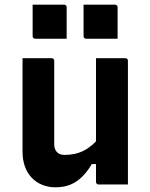

<svg xmlns="http://www.w3.org/2000/svg" viewBox="-20 -786 640 818"><path d="M200 -538Q204 -538 206 -536.5Q208 -535 209.5 -533Q211 -531 211 -527Q211 -483 211 -436.5Q211 -390 211 -344Q211 -298 211 -254.5Q211 -211 211 -172Q211 -150 222.5 -138Q234 -126 255 -126Q278 -126 298.5 -130.5Q319 -135 337.5 -144.5Q356 -154 373.5 -169Q391 -184 406 -205V-87H371Q353 -56 331 -34Q309 -12 281.5 0Q254 12 216 12Q186 12 160 1.5Q134 -9 115 -29Q96 -49 86 -77Q76 -105 76 -139Q76 -184 76 -229Q76 -274 76 -319Q76 -364 76 -409Q76 -441 76 -473.5Q76 -506 76 -538Q107 -538 138.5 -538Q170 -538 200 -538ZM514 -538Q518 -538 520 -536.5Q522 -535 523.5 -533Q525 -531 525 -527Q525 -455 525 -384Q525 -313 525 -241.5Q525 -170 525 -98Q525 -79 525 -62Q525 -45 525 -29Q525 -13 525 0Q503 0 481.5 0Q460 0 439.5 0Q419 0 400 0Q397 0 394.5 -1.5Q392 -3 390.5 -5Q389 -7 389 -11Q389 -99 389 -187Q389 -275 389 -362.5Q389 -450 389 -538Q411 -538 431.5 -538Q452 -538 472.5 -538Q493 -538 514 -538ZM119 -766Q152 -766 186 -766Q220 -766 253 -766Q257 -766 259 -764.5Q261 -763 262.5 -761Q264 -759 264 -755V-621Q231 -621 197 -621Q163 -621 130 -621Q127 -621 124.5 -622.5Q122 -624 120.5 -626.5Q119 -629 119 -632ZM336 -766Q369 -766 403 -766Q437 -766 470 -766Q474 -766 476 -764.5Q478 -763 479.5 -761Q481 -759 481 -755V-621Q448 -621 414 -621Q380 -621 347 -621Q344 -621 341.5 -622.5Q339 -624 337.5 -626.5Q336 -629 336 -632Z"/></svg>

Font: Recursive
Style: Bold
Weight: 700
Version: Version 1.085